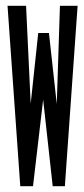

<svg xmlns="http://www.w3.org/2000/svg" viewBox="-20 -643 290 663"><path d="M50 0 6 -623H70L86 -285L112 -529H149L176 -284L187 -623H248L204 0H162L129 -299L94 0Z"/></svg>

Font: Inconsolata UltraCondensed ExtraBold
Style: Regular
Weight: 800
Width: 1
Monospace: yes
Designer: Raph Levien, Cyreal, Brenton Simpson
Foundry: Raph Levien, Cyreal, Google
Version: Version 3.001; ttfautohint (v1.8.2.53-6de2)